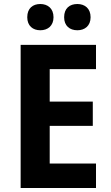

<svg xmlns="http://www.w3.org/2000/svg" viewBox="-20 -1031 554 958"><path d="M116 -945C116 -902 144 -880 181 -880C218 -880 247 -902 247 -945C247 -989 218 -1011 181 -1011C144 -1011 116 -990 116 -945ZM300 -945C300 -902 328 -880 366 -880C403 -880 432 -902 432 -945C432 -989 403 -1011 366 -1011C328 -1011 300 -990 300 -945ZM459 -93V-215H228V-403H443V-524H228V-686H459V-807H83V-93Z"/></svg>

Font: Noto Sans Kannada UI SemiCondensed
Style: Bold
Weight: 700
Width: 4
Designer: Jelle Bosma - Monotype Design Team
Foundry: Monotype Imaging Inc.
Version: Version 2.005